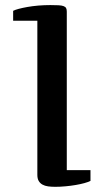

<svg xmlns="http://www.w3.org/2000/svg" viewBox="-20 -719 407 748"><path d="M125.5 -638.2H31.2V-676.8Q38.6 -680.7 53.2 -684.6Q67.9 -688.5 87.2 -691.9Q106.4 -695.3 129.4 -697.3Q152.3 -699.2 176.3 -699.2Q195.8 -699.2 208.3 -698.5Q220.7 -697.8 227.8 -695.1Q234.9 -692.4 237.5 -687.5Q240.2 -682.6 240.2 -673.8V-56.2H332.5V-14.2Q323.7 -9.8 308.6 -5.6Q293.5 -1.5 274.9 1.7Q256.3 4.9 235.6 6.8Q214.8 8.8 195.3 8.8Q180.2 8.8 167.5 7.1Q154.8 5.4 145.5 0.2Q136.2 -4.9 130.9 -13.9Q125.5 -22.9 125.5 -38.1Z"/></svg>

Font: Artifika
Style: Medium
Weight: 500
Designer: Yulya Zhdanova | Cyreal.org
Foundry: Yulya Zhdanova | Cyreal
Version: Version 1.000